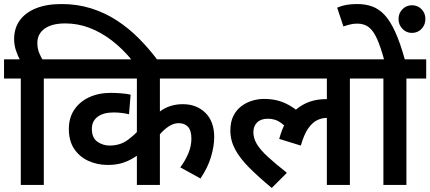

<svg xmlns="http://www.w3.org/2000/svg" viewBox="-20 -916 2131 951"><path d="M285 -896Q363 -896 431.5 -874.5Q500 -853 559 -814.5Q618 -776 668.5 -725Q719 -674 763 -615H636Q586 -676 532.5 -716.5Q479 -757 422 -778.5Q365 -800 303 -800Q237 -800 201 -774Q165 -748 165 -703Q165 -676 174 -654Q183 -632 194 -615H81Q67 -641 58.5 -667.5Q50 -694 50 -723Q50 -776 77.5 -814.5Q105 -853 157.5 -874.5Q210 -896 285 -896ZM83 -527H0V-622H295V-527H197V0H83Z M1095 -527H772V-337L767 -360Q792 -380 821.5 -390Q851 -400 885 -400Q954 -400 997.5 -357Q1041 -314 1041 -237Q1041 -192 1025 -138.5Q1009 -85 973 -32L873 -87Q897 -119 912.5 -155.5Q928 -192 928 -229Q928 -270 911 -288Q894 -306 865 -306Q839 -306 813.5 -288.5Q788 -271 767 -245L772 -266V0H658V-196L686 -163Q662 -146 636.5 -131Q611 -116 581.5 -107.5Q552 -99 514 -99Q462 -99 418 -119Q374 -139 347.5 -178.5Q321 -218 321 -277Q321 -332 347.5 -372Q374 -412 421 -434Q468 -456 529 -456Q555 -456 583.5 -453.5Q612 -451 627 -447L619 -350Q604 -354 583 -356.5Q562 -359 543 -359Q492 -359 463.5 -337.5Q435 -316 435 -278Q435 -233 462.5 -214Q490 -195 523 -195Q575 -195 613 -223Q651 -251 679 -285L658 -210V-527H281V-622H1095Z M1081 -527V-622H1811V-527H1713V0H1599V-353L1650 -318Q1635 -327 1621.5 -329.5Q1608 -332 1597 -332Q1575 -332 1551.5 -321Q1528 -310 1507 -280.5Q1486 -251 1470 -195L1363 -228Q1389 -326 1449 -375.5Q1509 -425 1594 -425Q1613 -425 1630.5 -422Q1648 -419 1660 -415L1663 -393L1599 -412V-527ZM1430 -257Q1401 -285 1373 -306.5Q1345 -328 1307 -328Q1272 -328 1253.5 -309.5Q1235 -291 1235 -261Q1235 -231 1252.5 -202Q1270 -173 1306.5 -139.5Q1343 -106 1401 -60L1326 15Q1261 -39 1215 -85Q1169 -131 1145 -175.5Q1121 -220 1121 -269Q1121 -312 1136 -342Q1151 -372 1176 -390.5Q1201 -409 1230 -417.5Q1259 -426 1287 -426Q1324 -426 1353.5 -418.5Q1383 -411 1410 -396Q1437 -381 1464 -359Z M1993 -527V0H1879V-527H1796V-622H2091V-527ZM1884 -615Q1866 -682 1848 -722.5Q1830 -763 1807 -781Q1784 -799 1750 -799Q1730 -799 1712.5 -794.5Q1695 -790 1681 -785L1650 -878Q1673 -888 1696.5 -892Q1720 -896 1750 -896Q1790 -896 1823.5 -884Q1857 -872 1885 -842Q1913 -812 1938 -757Q1963 -702 1987 -615ZM1954 -822Q1954 -851 1973.5 -870.5Q1993 -890 2020 -890Q2049 -890 2068 -870.5Q2087 -851 2087 -822Q2087 -793 2068 -773Q2049 -753 2020 -753Q1993 -753 1973.5 -773Q1954 -793 1954 -822Z"/></svg>

Font: Noto Sans Devanagari SemiBold
Style: Regular
Weight: 600
Version: Version 2.003